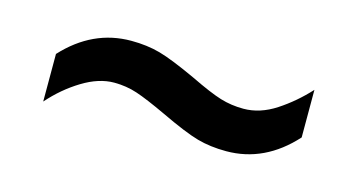

<svg xmlns="http://www.w3.org/2000/svg" viewBox="-33 -474 566 304"><g transform="rotate(15 250.0 -322.0)"><path d="M45 -336Q92 -387 155 -387Q181 -387 202.5 -381Q224 -375 265 -356Q298 -340 316 -334.5Q334 -329 354 -329Q381 -329 407 -346Q433 -363 455 -387V-309Q408 -257 345 -257Q319 -257 297.5 -263Q276 -269 234 -289Q202 -304 184 -310Q166 -316 146 -316Q121 -316 94 -299.5Q67 -283 45 -258Z"/></g></svg>

Font: Noto Sans Gurmukhi SemiCondensed
Style: Regular
Weight: 400
Width: 4
Designer: Jelle Bosma - Monotype Design Team
Foundry: Monotype Imaging Inc.
Version: Version 2.004; ttfautohint (v1.8.4.7-5d5b)